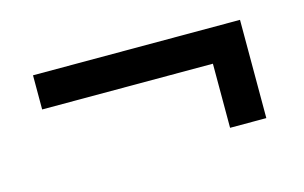

<svg xmlns="http://www.w3.org/2000/svg" viewBox="-41 -502 559 353"><g transform="rotate(-15 239.0 -325.5)"><path d="M431 -232H362V-354H37V-419H431Z"/></g></svg>

Font: Gupter
Style: Bold
Weight: 700
Designer: Octavio Pardo
Version: Version 1.000